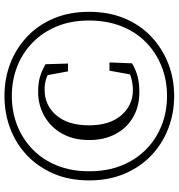

<svg xmlns="http://www.w3.org/2000/svg" viewBox="10 -795 801 861"><g transform="rotate(-90 410.5 -364.5)"><path d="M411 16Q333 16 264.5 -10.5Q196 -37 144 -86.5Q92 -136 62 -206.5Q32 -277 32 -365Q32 -454 62 -524Q92 -594 144 -643.5Q196 -693 264.5 -719Q333 -745 411 -745Q488 -745 556 -719Q624 -693 676.5 -643.5Q729 -594 758.5 -524Q788 -454 788 -365Q788 -277 758.5 -206.5Q729 -136 676.5 -86.5Q624 -37 556 -10.5Q488 16 411 16ZM411 -16Q482 -16 543.5 -40.5Q605 -65 651.5 -110.5Q698 -156 723.5 -221Q749 -286 749 -365Q749 -446 723 -509.5Q697 -573 650.5 -618.5Q604 -664 542.5 -688Q481 -712 411 -712Q340 -712 279 -688Q218 -664 171.5 -619Q125 -574 99 -510Q73 -446 73 -365Q73 -284 99 -219.5Q125 -155 171.5 -109.5Q218 -64 279 -40Q340 -16 411 -16ZM428 -140Q365 -140 316.5 -167.5Q268 -195 240.5 -246Q213 -297 213 -365Q213 -435 241.5 -486Q270 -537 319.5 -565.5Q369 -594 429 -594Q468 -594 495.5 -586Q523 -578 553 -561L556 -460H521L501 -568L538 -530Q514 -549 490.5 -557Q467 -565 439 -565Q369 -565 324 -512.5Q279 -460 279 -366Q279 -273 324 -221Q369 -169 437 -169Q462 -169 489.5 -176Q517 -183 541 -202L505 -168L524 -274H561L557 -173Q527 -155 496 -147.5Q465 -140 428 -140Z"/></g></svg>

Font: Noto Serif JP
Style: Regular
Weight: 400
Designer: Ryoko NISHIZUKA  (kana & ideographs); Frank Grießhammer (Latin, Greek & Cyrillic); Wenlong ZHANG  (bopomofo); Sandoll Co
Foundry: Adobe
Version: Version 2.003-H1;hotconv 1.1.1;makeotfexe 2.6.0